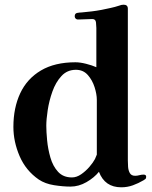

<svg xmlns="http://www.w3.org/2000/svg" viewBox="-20 -799 646 817"><path d="M392 -374Q392 -398 382.5 -428Q373 -458 353.5 -480Q334 -502 303 -502Q266 -502 241.5 -475.5Q217 -449 203 -409.5Q189 -370 183 -330.5Q177 -291 177 -264Q177 -239 180.5 -202Q184 -165 194.5 -128.5Q205 -92 227 -68Q249 -44 286 -44Q306 -44 325.5 -57.5Q345 -71 360.5 -89Q376 -107 384 -122Q384 -123 388 -131.5Q392 -140 392 -141ZM602 -47Q602 -40 599 -37.5Q596 -35 591 -32Q569 -19 545.5 -10.5Q522 -2 496 -2Q426 -2 401 -68Q381 -43 348 -24Q315 -5 280 -5Q248 -5 210 -11Q172 -17 145 -35Q90 -73 63.5 -134.5Q37 -196 37 -259Q37 -340 66 -402Q95 -464 154 -499Q213 -534 301 -534Q321 -534 346.5 -527.5Q372 -521 390 -513V-680Q390 -688 388.5 -703Q387 -718 373 -718L315 -716Q308 -715 303 -719Q298 -723 298 -730Q298 -742 308.5 -744Q319 -746 327 -746Q349 -748 370 -750.5Q391 -753 412 -757Q431 -761 450 -765Q469 -769 487 -775Q492 -777 496.5 -778Q501 -779 506 -779Q524 -779 524 -762V-116Q524 -105 525 -89.5Q526 -74 532.5 -62.5Q539 -51 555 -51Q564 -51 573 -53.5Q582 -56 591 -56Q602 -56 602 -47Z"/></svg>

Font: Kaisei Tokumin ExtraBold
Style: Regular
Weight: 800
Designer: Font-Kai, 金井和夫
Foundry: KAZUO KANAI
Version: Version 5.003